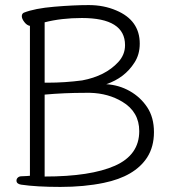

<svg xmlns="http://www.w3.org/2000/svg" viewBox="-20 -729 672 757"><path d="M98 -627Q86 -629 76 -642Q66 -655 66 -665Q66 -675 74 -679Q117 -696 194 -702.5Q271 -709 330 -709Q389 -709 438 -688Q531 -649 531 -557Q531 -514 510 -482Q472 -422 399 -397Q449 -394 491.5 -370Q534 -346 560.5 -306Q587 -266 587 -208Q587 -150 560 -108Q511 -33 389 -8Q312 8 218 8Q124 8 63 -1Q45 -4 45 -17Q45 -24 50.5 -29Q56 -34 64.5 -34Q73 -34 86 -35L98 -36ZM473 -551Q473 -658 303 -658Q222 -658 156 -641V-403H169Q236 -403 304 -412Q395 -429 446 -484Q473 -513 473 -551ZM316 -363Q233 -363 156 -356V-33Q337 -33 433 -75.5Q529 -118 529 -212Q529 -288 462 -328Q407 -361 336 -363Z"/></svg>

Font: LXGW WenKai Lite Light
Style: Regular
Weight: 300
Designer: LXGW / Fontworks Inc.
Foundry: LXGW / Fontworks Inc.
Version: Version 1.511; March 25, 2025